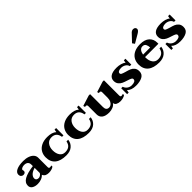

<svg xmlns="http://www.w3.org/2000/svg" viewBox="304 -2145 3534 3534"><g transform="rotate(-45 2071.0 -378.0)"><path d="M16 -97Q16 -175 96 -220.5Q176 -266 337 -288V-325Q337 -371 311 -393.5Q285 -416 238 -416Q214 -416 194.5 -409.5Q175 -403 163.5 -393Q152 -383 152 -375Q152 -370 155 -358.5Q158 -347 158 -341Q158 -322 143.5 -308Q129 -294 100 -294Q75 -294 55.5 -312.5Q36 -331 36 -363Q36 -418 99.5 -449Q163 -480 276 -480Q347 -480 401.5 -460.5Q456 -441 486 -406.5Q516 -372 516 -326V-83Q516 -64 523 -56Q530 -48 544 -48Q561 -48 585 -56V-26Q563 -9 529.5 0.5Q496 10 460 10Q418 10 388.5 -4Q359 -18 340 -57Q309 -22 262.5 -6Q216 10 169 10Q103 10 59.5 -17.5Q16 -45 16 -97ZM337 -107V-242Q257 -217 225 -181.5Q193 -146 193 -110Q193 -84 210 -69.5Q227 -55 258 -55Q279 -55 302 -69.5Q325 -84 337 -107Z M617 -235Q617 -306 650 -361.5Q683 -417 747 -448.5Q811 -480 901 -480Q1024 -480 1085 -424L1094 -480H1135V-289H1097Q1077 -421 955 -421Q880 -421 839.5 -367.5Q799 -314 799 -234Q799 -151 835.5 -98.5Q872 -46 940 -46Q1005 -46 1044 -75.5Q1083 -105 1096 -171H1140Q1132 -92 1074 -41Q1016 10 914 10Q769 10 693 -52.5Q617 -115 617 -235Z M1202 -235Q1202 -306 1235 -361.5Q1268 -417 1332 -448.5Q1396 -480 1486 -480Q1609 -480 1670 -424L1679 -480H1720V-289H1682Q1662 -421 1540 -421Q1465 -421 1424.5 -367.5Q1384 -314 1384 -234Q1384 -151 1420.5 -98.5Q1457 -46 1525 -46Q1590 -46 1629 -75.5Q1668 -105 1681 -171H1725Q1717 -92 1659 -41Q1601 10 1499 10Q1354 10 1278 -52.5Q1202 -115 1202 -235Z M2448 -56V-26Q2425 -8 2391 1Q2357 10 2319 10Q2274 10 2238.5 -8.5Q2203 -27 2200 -67Q2176 -29 2128.5 -9.5Q2081 10 2030 10Q1935 10 1887 -27.5Q1839 -65 1839 -130V-348Q1839 -367 1829.5 -374.5Q1820 -382 1807 -382Q1803 -382 1786 -378L1776 -414L1981 -479H2018V-144Q2018 -56 2094 -56Q2116 -56 2140.5 -71Q2165 -86 2182.5 -120.5Q2200 -155 2200 -208V-348Q2200 -367 2190.5 -374.5Q2181 -382 2168 -382Q2164 -382 2147 -378L2137 -414L2343 -479H2379V-83Q2379 -47 2406 -47Q2421 -47 2448 -56Z M2551 -52 2541 3H2500V-151H2539Q2551 -108 2589.5 -79.5Q2628 -51 2678 -51Q2724 -51 2751.5 -65Q2779 -79 2779 -110Q2779 -131 2756.5 -143Q2734 -155 2683 -171Q2626 -188 2588.5 -205.5Q2551 -223 2523.5 -257Q2496 -291 2496 -345Q2496 -409 2547.5 -444.5Q2599 -480 2708 -480Q2759 -480 2810 -466Q2861 -452 2888 -425L2898 -480H2939V-327H2900Q2891 -367 2852 -392.5Q2813 -418 2763 -418Q2722 -418 2697 -404.5Q2672 -391 2672 -367Q2672 -345 2695 -333.5Q2718 -322 2770 -307Q2828 -292 2866 -276Q2904 -260 2931.5 -226Q2959 -192 2959 -136Q2959 -58 2894.5 -24Q2830 10 2730 10Q2609 10 2551 -52Z M3258 -550 3226 -595 3351 -727Q3360 -739 3379 -752.5Q3398 -766 3422 -766Q3451 -766 3466 -751Q3481 -736 3481 -716Q3481 -697 3466.5 -680.5Q3452 -664 3424 -647ZM3216 -246V-234Q3216 -151 3253.5 -98.5Q3291 -46 3359 -46Q3424 -46 3464 -76Q3504 -106 3517 -171H3561Q3553 -92 3494 -41Q3435 10 3333 10Q3188 10 3111 -52.5Q3034 -115 3034 -235Q3034 -308 3067.5 -363.5Q3101 -419 3165 -449.5Q3229 -480 3318 -480Q3439 -480 3501 -423Q3563 -366 3563 -276V-246ZM3222 -304H3407Q3407 -347 3389 -384Q3371 -421 3322 -421Q3282 -421 3256.5 -389.5Q3231 -358 3222 -304Z M3702 -52 3692 3H3651V-151H3690Q3702 -108 3740.5 -79.5Q3779 -51 3829 -51Q3875 -51 3902.5 -65Q3930 -79 3930 -110Q3930 -131 3907.5 -143Q3885 -155 3834 -171Q3777 -188 3739.5 -205.5Q3702 -223 3674.5 -257Q3647 -291 3647 -345Q3647 -409 3698.5 -444.5Q3750 -480 3859 -480Q3910 -480 3961 -466Q4012 -452 4039 -425L4049 -480H4090V-327H4051Q4042 -367 4003 -392.5Q3964 -418 3914 -418Q3873 -418 3848 -404.5Q3823 -391 3823 -367Q3823 -345 3846 -333.5Q3869 -322 3921 -307Q3979 -292 4017 -276Q4055 -260 4082.5 -226Q4110 -192 4110 -136Q4110 -58 4045.5 -24Q3981 10 3881 10Q3760 10 3702 -52Z"/></g></svg>

Font: Taviraj
Style: Bold
Weight: 700
Designer: Katatrad Team
Foundry: CadsonDemak
Version: Version 1.001